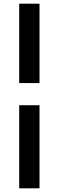

<svg xmlns="http://www.w3.org/2000/svg" viewBox="-20 -770 318 1040"><path d="M84 -320H194V-750H84ZM84 250H194V-200H84Z"/></svg>

Font: Source Sans Pro Black
Style: Regular
Weight: 900
Designer: Paul D. Hunt
Foundry: Adobe Systems Incorporated
Version: Version 3.006;hotconv 1.0.111;makeotfexe 2.5.65597